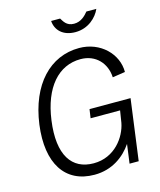

<svg xmlns="http://www.w3.org/2000/svg" viewBox="-137 -1050 963 1157"><g transform="rotate(-15 344.0 -471.5)"><path d="M308 10C419 10 497 -50 544 -119L528 0H585L636 -380H380L372 -325H556L544 -250C528 -166 453 -58 321 -58C185 -58 112 -162 141 -374C168 -573 267 -685 405 -685C500 -685 561 -617 565 -529L644 -541C645 -653 547 -752 414 -752C233 -752 97 -611 64 -368C33 -132 125 10 308 10ZM514 -953C495 -930 468 -901 424 -901C376 -901 362 -935 350 -953H294C298 -895 341 -850 419 -850C500 -850 555 -904 576 -953Z"/></g></svg>

Font: Cheyenne Sans Light
Style: Italic
Weight: 300
Italic angle: -8.13011°
Designer: The Public Sans project authors (U.S. Web Design System), Libre Franklin designed by Pablo Impallari and Rodrigo Fuenzal
Foundry: The Cheyenne Sans Project Authors
Version: Version 2.007